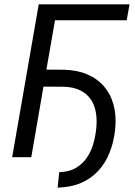

<svg xmlns="http://www.w3.org/2000/svg" viewBox="-20 -731 627 893"><path d="M569.3 -636.7H235.8L195.8 -407.2L276.9 -406.7Q339.4 -405.3 386.7 -384.8Q434.1 -364.3 464.8 -327.9Q495.6 -291.5 508.8 -241Q522 -190.4 515.6 -128.9Q509.3 -70.3 489.7 -21.2Q470.2 27.8 437 63.7Q403.8 99.6 356.7 119.9Q309.6 140.1 248 141.6L255.4 69.8Q298.3 68.8 328.9 52.2Q359.4 35.6 379.9 8.1Q400.4 -19.5 411.6 -54.9Q422.9 -90.3 427.2 -128.9Q432.1 -171.4 426 -207.5Q419.9 -243.7 401.4 -270Q382.8 -296.4 351.3 -311.5Q319.8 -326.7 274.4 -327.6L182.1 -328.1L125.5 0H36.6L160.2 -710.9H582.5Z"/></svg>

Font: Roboto Mono
Style: Italic
Weight: 400
Designer: Google
Version: Version 2.000985; 2015; ttfautohint (v1.3)